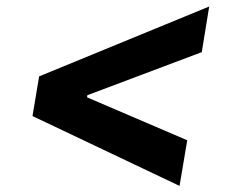

<svg xmlns="http://www.w3.org/2000/svg" viewBox="-20 -594 720 605"><path d="M82.4 -228.3 103.3 -353.3 639.2 -573.5 615.8 -429.7 255.3 -294 254.3 -287.3 570 -152 545.8 -8.2Z"/></svg>

Font: Inter P
Style: Bold Italic
Weight: 700
Italic angle: 9.39999°
Designer: Rasmus Andersson
Foundry: rsms
Version: Version 3.018;git-588b23468